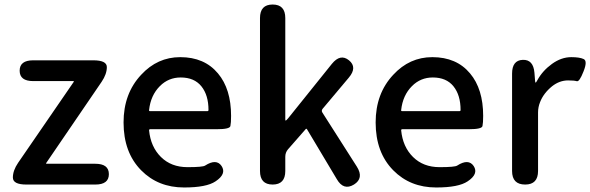

<svg xmlns="http://www.w3.org/2000/svg" viewBox="-20 -817 2613 850"><path d="M97 0Q37 0 37 -31Q37 -62 60 -96L306 -454Q309 -458 304 -458H127Q67 -458 67 -504Q67 -550 127 -550H393Q453 -550 453 -520Q453 -489 430 -455L185 -96Q182 -92 187 -92H402Q462 -92 462 -46Q462 0 402 0Z M795 13Q680 13 605 -63Q527 -142 527 -275Q527 -403 605 -486Q677 -564 778 -564Q885 -564 945 -492Q1003 -423 1003 -304Q1003 -273 1000 -259Q997 -245 941 -245H645Q640 -245 640 -240Q647 -167 692.5 -122Q738 -77 810 -77Q878 -77 888 -84Q938 -116 961 -82Q984 -47 934 -14Q894 13 795 13ZM640 -330Q639 -325 644 -325H898Q903 -325 903 -330Q903 -396 871.5 -435Q840 -474 780 -474Q726 -474 688 -436Q647 -395 640 -330Z M1187 0Q1131 0 1131 -60V-737Q1131 -797 1187 -797Q1243 -797 1243 -737V-288Q1243 -283 1245 -283Q1247 -283 1257 -295L1449 -534Q1487 -581 1525 -550Q1563 -519 1524 -473L1408 -335Q1402 -327 1407 -319L1560 -79Q1592 -28 1547 0Q1501 28 1471 -24L1339 -245Q1336 -249 1333 -245L1255 -156Q1243 -142 1243 -123V-60Q1243 0 1187 0Z M1911 13Q1796 13 1721 -63Q1643 -142 1643 -275Q1643 -403 1721 -486Q1793 -564 1894 -564Q2001 -564 2061 -492Q2119 -423 2119 -304Q2119 -273 2116 -259Q2113 -245 2057 -245H1761Q1756 -245 1756 -240Q1763 -167 1808.5 -122Q1854 -77 1926 -77Q1994 -77 2004 -84Q2054 -116 2077 -82Q2100 -47 2050 -14Q2010 13 1911 13ZM1756 -330Q1755 -325 1760 -325H2014Q2019 -325 2019 -330Q2019 -396 1987.5 -435Q1956 -474 1896 -474Q1842 -474 1804 -436Q1763 -395 1756 -330Z M2305 0Q2247 0 2247 -60V-491Q2247 -550 2294 -552Q2341 -554 2346 -495L2349 -457Q2350 -451 2351.5 -451Q2353 -451 2359 -462Q2382 -504 2423.5 -534Q2465 -564 2509 -564Q2546 -564 2564 -555.5Q2582 -547 2563 -500Q2545 -454 2533.5 -457.5Q2522 -461 2495 -461Q2457 -461 2424 -435Q2386 -404 2371 -365Q2362 -343 2362 -319V-60Q2362 0 2305 0Z"/></svg>

Font: Resource Han Rounded JP Medium
Style: Regular
Weight: 500
Designer: Cyano Hao (round all glyphs); Ryoko NISHIZUKA 西塚涼子 (kana, bopomofo & ideographs); Paul D. Hunt (Latin, Greek & Cyrillic)
Foundry: Cyano Hao
Version: 0.990